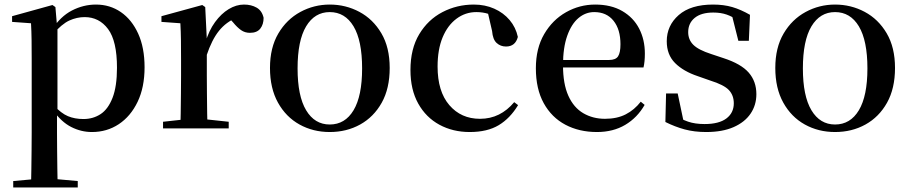

<svg xmlns="http://www.w3.org/2000/svg" viewBox="-20 -563 3989 842"><path d="M38 259V231L148 221H210L321 231V259ZM116 259Q117 221 117.5 179Q118 137 118.5 95.5Q119 54 119 19V-299Q119 -350 118.5 -387.5Q118 -425 116 -461L33 -467V-492L210 -541L223 -532L230 -450L232 -444V-77L230 -65V19Q230 53 230.5 94.5Q231 136 231.5 178.5Q232 221 233 259ZM383 16Q336 16 292.5 -6Q249 -28 212 -80H199L216 -101Q248 -66 278 -53.5Q308 -41 346 -41Q388 -41 421 -62.5Q454 -84 473.5 -134Q493 -184 493 -266Q493 -383 454 -435.5Q415 -488 351 -488Q317 -488 284 -473Q251 -458 210 -411L197 -432H207Q245 -491 295.5 -517Q346 -543 401 -543Q462 -543 510 -510Q558 -477 586 -415.5Q614 -354 614 -268Q614 -180 583.5 -116.5Q553 -53 501 -18.5Q449 16 383 16Z M695 0V-29L804 -41H871L983 -29V0ZM771 0Q772 -25 772.5 -66.5Q773 -108 773.5 -153Q774 -198 774 -232V-301Q774 -352 773.5 -388.5Q773 -425 771 -461L688 -467V-492L867 -541L880 -532L887 -390V-389V-232Q887 -198 887.5 -153Q888 -108 888.5 -66.5Q889 -25 890 0ZM886 -320 858 -377H881Q896 -429 923 -466Q950 -503 983 -523Q1016 -543 1050 -543Q1082 -543 1105.5 -529.5Q1129 -516 1136 -485Q1136 -456 1121.5 -437.5Q1107 -419 1076 -419Q1054 -419 1037 -431Q1020 -443 1002 -465L979 -490L1019 -486Q972 -467 940.5 -428Q909 -389 886 -320Z M1426 16Q1353 16 1293.5 -17Q1234 -50 1199 -113Q1164 -176 1164 -265Q1164 -354 1200.5 -416Q1237 -478 1297 -510.5Q1357 -543 1426 -543Q1496 -543 1556 -511Q1616 -479 1652.5 -417Q1689 -355 1689 -265Q1689 -175 1654 -112.5Q1619 -50 1559.5 -17Q1500 16 1426 16ZM1426 -17Q1493 -17 1530.5 -79.5Q1568 -142 1568 -263Q1568 -385 1530.5 -447.5Q1493 -510 1426 -510Q1360 -510 1322.5 -447.5Q1285 -385 1285 -263Q1285 -142 1322.5 -79.5Q1360 -17 1426 -17Z M2040 16Q1966 16 1907 -16Q1848 -48 1814 -109Q1780 -170 1780 -256Q1780 -349 1818.5 -413Q1857 -477 1920.5 -510Q1984 -543 2058 -543Q2107 -543 2147.5 -525Q2188 -507 2215 -475Q2242 -443 2251 -401Q2240 -359 2199 -359Q2175 -359 2158 -374.5Q2141 -390 2138 -427L2117 -518L2177 -476Q2148 -494 2122.5 -502Q2097 -510 2069 -510Q2021 -510 1982 -481Q1943 -452 1921 -399Q1899 -346 1899 -271Q1899 -162 1950.5 -102Q2002 -42 2085 -42Q2130 -42 2167.5 -60.5Q2205 -79 2235 -115L2252 -102Q2217 -44 2167 -14Q2117 16 2040 16Z M2598 16Q2520 16 2459.5 -16Q2399 -48 2364.5 -110.5Q2330 -173 2330 -264Q2330 -351 2366.5 -413.5Q2403 -476 2462.5 -509.5Q2522 -543 2590 -543Q2660 -543 2709 -514.5Q2758 -486 2783 -437.5Q2808 -389 2808 -328Q2808 -292 2802 -267H2380V-300H2651Q2680 -300 2690.5 -316Q2701 -332 2701 -369Q2701 -434 2670.5 -472Q2640 -510 2586 -510Q2548 -510 2517 -484Q2486 -458 2467.5 -406Q2449 -354 2449 -277Q2449 -195 2472.5 -143Q2496 -91 2538 -66.5Q2580 -42 2633 -42Q2686 -42 2724 -61.5Q2762 -81 2790 -117L2807 -103Q2775 -47 2722 -15.5Q2669 16 2598 16Z M3077 16Q3025 16 2982.5 4.5Q2940 -7 2898 -28L2901 -153H2952L2980 -20L2937 -24V-60Q2967 -40 2997.5 -29.5Q3028 -19 3070 -19Q3133 -19 3165.5 -43.5Q3198 -68 3198 -110Q3198 -145 3176.5 -168Q3155 -191 3094 -210L3040 -229Q2977 -250 2940.5 -286.5Q2904 -323 2904 -382Q2904 -451 2956.5 -497Q3009 -543 3107 -543Q3154 -543 3191.5 -532Q3229 -521 3269 -498L3264 -384H3218L3186 -511L3223 -500V-469Q3193 -490 3167 -499Q3141 -508 3108 -508Q3055 -508 3026.5 -484.5Q2998 -461 2998 -422Q2998 -389 3020.5 -366.5Q3043 -344 3099 -326L3153 -308Q3230 -283 3263.5 -244.5Q3297 -206 3297 -150Q3297 -102 3271.5 -64.5Q3246 -27 3197 -5.5Q3148 16 3077 16Z M3642 16Q3569 16 3509.5 -17Q3450 -50 3415 -113Q3380 -176 3380 -265Q3380 -354 3416.5 -416Q3453 -478 3513 -510.5Q3573 -543 3642 -543Q3712 -543 3772 -511Q3832 -479 3868.5 -417Q3905 -355 3905 -265Q3905 -175 3870 -112.5Q3835 -50 3775.5 -17Q3716 16 3642 16ZM3642 -17Q3709 -17 3746.5 -79.5Q3784 -142 3784 -263Q3784 -385 3746.5 -447.5Q3709 -510 3642 -510Q3576 -510 3538.5 -447.5Q3501 -385 3501 -263Q3501 -142 3538.5 -79.5Q3576 -17 3642 -17Z"/></svg>

Font: Noto Serif TC SemiBold
Style: Regular
Weight: 600
Version: Version 2.002-H1;hotconv 1.1.0;makeotfexe 2.6.0